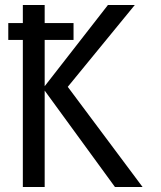

<svg xmlns="http://www.w3.org/2000/svg" viewBox="-20 -745 640 765"><path d="M71 -653V-725H158V-653H273V-586H158V-401.5L410 -725H517L250 -399L548 0H438L158 -384V0H71V-586H13V-653Z"/></svg>

Font: JuliaMono
Style: Regular
Weight: 400
Monospace: yes
Designer: cormullion
Foundry: corm
Version: Version 0.055; ttfautohint (v1.8.4)